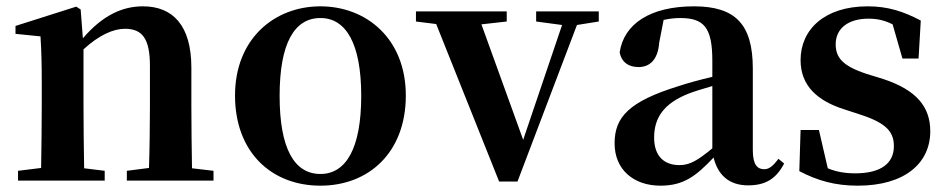

<svg xmlns="http://www.w3.org/2000/svg" viewBox="-20 -571 2998 607"><path d="M587 -39C586 -96 585 -178 585 -235V-357C585 -491 526 -551 432 -551C367 -551 305 -523 242 -450L235 -541L221 -550L29 -489V-464L108 -456C111 -408 112 -372 112 -307V-235C112 -180 111 -97 110 -40L37 -31V0H311V-31L246 -39C245 -96 244 -180 244 -235V-415C293 -460 338 -480 375 -480C429 -480 454 -450 454 -363V-235C454 -178 453 -96 451 -40L381 -31V0H655V-31Z M993 16C1146 16 1263 -89 1263 -269C1263 -449 1138 -551 993 -551C847 -551 723 -448 723 -269C723 -90 838 16 993 16ZM993 -21C910 -21 864 -102 864 -268C864 -433 910 -514 993 -514C1074 -514 1122 -433 1122 -268C1122 -102 1074 -21 993 -21Z M1873 -535H1675V-503L1757 -492L1634 -129L1502 -494L1582 -503V-535H1295V-503L1359 -495L1558 3H1616L1804 -492L1873 -503Z M2232 -102C2186 -64 2161 -49 2128 -49C2080 -49 2048 -77 2048 -136C2048 -198 2078 -244 2157 -275C2174 -282 2202 -290 2232 -299ZM2441 -69C2423 -45 2411 -36 2396 -36C2374 -36 2360 -51 2360 -96V-354C2360 -494 2305 -551 2174 -551C2035 -551 1952 -495 1939 -405C1945 -375 1966 -359 1999 -359C2033 -359 2060 -381 2064 -436L2078 -508C2096 -512 2113 -514 2130 -514C2205 -514 2232 -485 2232 -379V-328C2193 -319 2153 -308 2123 -298C1969 -250 1923 -201 1923 -118C1923 -34 1984 16 2068 16C2142 16 2181 -15 2236 -73C2249 -19 2284 15 2345 15C2398 15 2433 -4 2459 -54Z M2721 -337C2644 -362 2622 -389 2622 -431C2622 -480 2660 -512 2726 -512C2755 -512 2778 -506 2802 -494L2833 -386H2884L2891 -506C2836 -535 2787 -551 2723 -551C2586 -551 2511 -477 2511 -381C2511 -300 2564 -252 2650 -225L2705 -207C2783 -181 2806 -153 2806 -109C2806 -54 2764 -23 2684 -23C2651 -23 2623 -28 2597 -39L2569 -160H2511L2507 -30C2564 0 2620 16 2692 16C2839 16 2921 -54 2921 -156C2921 -233 2878 -286 2773 -321Z"/></svg>

Font: Source Han Serif
Style: Bold
Weight: 700
Designer: Ryoko NISHIZUKA 西塚涼子 (kana & ideographs); Frank Grießhammer (Latin, Greek & Cyrillic); Wenlong ZHANG 张文龙 (bopomofo); San
Foundry: Adobe Systems Incorporated
Version: Version 1.001;PS 1.001;hotconv 16.6.54;makeotf.lib2.5.65590